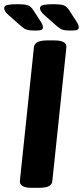

<svg xmlns="http://www.w3.org/2000/svg" viewBox="-69 -895 396 917"><path d="M82 2Q23 2 26 -32L93 -669Q96 -702 156 -702H191Q251 -702 248 -668L181 -31Q180 -14 164.5 -6Q149 2 117 2ZM100 -749Q72 -749 59.5 -753Q47 -757 33 -769L-26 -821Q-49 -841 -49 -855Q-49 -868 -32.5 -871.5Q-16 -875 18 -875Q47 -875 63 -870Q79 -865 91 -845L128 -788Q136 -775 136 -764Q136 -757 130 -753Q124 -749 100 -749ZM271 -749Q243 -749 230.5 -753Q218 -757 204 -769L145 -821Q122 -841 122 -855Q122 -868 138.5 -871.5Q155 -875 189 -875Q218 -875 234 -870Q250 -865 262 -845L299 -788Q307 -775 307 -764Q307 -757 301 -753Q295 -749 271 -749Z"/></svg>

Font: Asap Condensed
Style: Bold Italic
Weight: 700
Width: 3
Italic angle: -6°
Designer: Pablo Cosgaya
Foundry: Omnibus-Type
Version: Version 3.001; ttfautohint (v1.8.4.7-5d5b)